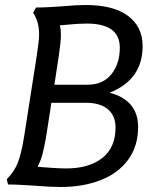

<svg xmlns="http://www.w3.org/2000/svg" viewBox="-20 -734 620 766"><path d="M531 -228Q531 -151 491.5 -97Q452 -43 382 -15.5Q312 12 222 12Q179 12 121 7Q107 6 72.5 4Q38 2 12 2L7 -19Q37 -49 51 -84.5Q65 -120 76 -188L127 -514Q136 -572 136 -597Q136 -648 112 -683L124 -704Q151 -704 184.5 -706Q218 -708 231 -709Q283 -714 322 -714Q433 -714 491 -670.5Q549 -627 549 -550Q549 -416 417 -364Q471 -351 501 -316.5Q531 -282 531 -228ZM243 -635 219 -633Q223 -617 223 -593Q223 -570 215 -514L197 -396H329Q391 -396 424.5 -438Q458 -480 458 -544Q458 -640 326 -640Q291 -640 243 -635ZM441 -225Q441 -272 410.5 -298Q380 -324 322 -324H185L164 -188Q157 -149 150 -121Q143 -93 130 -69L150 -67Q162 -66 192 -64Q222 -62 244 -62Q336 -62 388.5 -104Q441 -146 441 -225Z"/></svg>

Font: Thasadith
Style: Bold Italic
Weight: 700
Italic angle: -9°
Designer: Cadson Demak Co.,Ltd.
Foundry: Cadson Demak Co.,Ltd.
Version: Version 1.000; ttfautohint (v1.6)